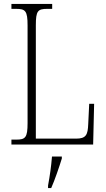

<svg xmlns="http://www.w3.org/2000/svg" viewBox="-20 -734 538 975"><path d="M38 0H453L458 -207H433L428 -104C426 -49 417 -30 366 -30H162V-606C162 -679 172 -689 220 -689H245V-714H38V-689H62C109 -689 120 -679 120 -605V-109C120 -35 109 -25 62 -25H38ZM224 208V221H240C258 181 281 113 294 71V61H244C240 111 233 160 224 208Z"/></svg>

Font: Noto Serif Devanagari Condensed ExtraLight
Style: Regular
Weight: 200
Width: 3
Designer: Universal Thirst, Indian Type Foundry and the Monotype Design Team
Foundry: Monotype Imaging Inc.
Version: Version 2.004